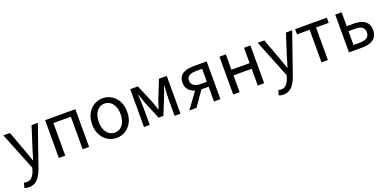

<svg xmlns="http://www.w3.org/2000/svg" viewBox="-5 -1304 4701 2321"><g transform="rotate(-20 2345.0 -144.0)"><path d="M90.3 209.5Q73.5 209.5 59.3 206.5Q45.2 203.5 33.2 198.8L50.6 134.7Q60.1 137.7 69.1 139.5Q78.1 141.2 86.4 141.2Q127.7 141.2 154.6 111.4Q181.4 81.6 196 36.9L207.1 1L12 -486.1H96.8L196 -217Q207.6 -185.5 219.7 -149.9Q231.8 -114.3 243.3 -80H247.3Q257.9 -113.5 268.2 -149.2Q278.6 -184.8 288.2 -217L374.8 -486.1H455.4L272.3 40Q255.1 88.1 231.3 126.5Q207.5 165 173.2 187.2Q139 209.5 90.3 209.5Z M549 0V-486.1H937.9V0H855.7V-419.1H631.3V0Z M1291.2 12Q1231.6 12 1180.1 -18.1Q1128.7 -48.1 1097.3 -105Q1065.9 -161.9 1065.9 -242.4Q1065.9 -323.5 1097.3 -380.8Q1128.7 -438 1180.1 -468Q1231.6 -498.1 1291.2 -498.1Q1350.7 -498.1 1401.9 -468Q1453 -438 1484.7 -380.8Q1516.4 -323.5 1516.4 -242.4Q1516.4 -161.9 1484.7 -105Q1453 -48.1 1401.9 -18.1Q1350.7 12 1291.2 12ZM1291.2 -56.5Q1333 -56.5 1364.8 -79.7Q1396.6 -102.9 1414 -144.8Q1431.4 -186.7 1431.4 -242.4Q1431.4 -298.1 1414 -340.3Q1396.6 -382.6 1364.8 -406.1Q1333 -429.6 1291.2 -429.6Q1249.4 -429.6 1217.9 -406.1Q1186.4 -382.6 1168.6 -340.3Q1150.9 -298.1 1150.9 -242.4Q1150.9 -186.7 1168.6 -144.8Q1186.4 -102.9 1217.9 -79.7Q1249.4 -56.5 1291.2 -56.5Z M1643.9 0V-486H1743.1L1837.5 -260.4Q1848.2 -233.1 1858.8 -203.3Q1869.3 -173.6 1878.3 -139.7H1882.3Q1893.2 -173.6 1903.3 -203.3Q1913.5 -233.1 1923.2 -260.4L2013.8 -486H2113.6V0H2038.2V-218.4Q2038.2 -240.7 2039.6 -270.3Q2041 -299.9 2042.9 -331Q2044.9 -362.2 2047.1 -387.7H2043.1Q2033.1 -357.1 2022 -326.3Q2010.9 -295.4 1999.9 -267.1L1910.5 -45.5H1848.3L1757 -267.1Q1747 -295.4 1735.9 -326.3Q1724.8 -357.1 1713.8 -387.7H1709.8Q1712 -362.2 1713.9 -331Q1715.8 -299.9 1716.9 -270.3Q1718.1 -240.7 1718.1 -218.4V0Z M2544.9 0V-190.2H2455.1Q2419.5 -190.2 2385.3 -198.9Q2351.1 -207.5 2324 -225.6Q2296.8 -243.8 2280.5 -272.9Q2264.3 -302.1 2264.3 -342.6Q2264.3 -395.8 2289.4 -427.1Q2314.5 -458.5 2357.6 -472.2Q2400.7 -486 2455.1 -486H2627V0ZM2468.8 -253.8H2544.9V-420.6H2468.8Q2411.9 -420.6 2379.2 -401.7Q2346.5 -382.8 2346.5 -341.4Q2346.5 -298.8 2379.2 -276.3Q2411.9 -253.8 2468.8 -253.8ZM2226.9 0 2398 -234.3 2466.3 -210 2319.9 0Z M2792 0V-486.1H2874.3V-288.8H3107.9V-486.1H3190.2V0H3107.9V-215.9H2874.3V0Z M3362.3 209.5Q3345.5 209.5 3331.3 206.5Q3317.2 203.5 3305.2 198.8L3322.6 134.7Q3332.1 137.7 3341.1 139.5Q3350.1 141.2 3358.4 141.2Q3399.7 141.2 3426.6 111.4Q3453.4 81.6 3468 36.9L3479.1 1L3284 -486.1H3368.8L3468 -217Q3479.6 -185.5 3491.7 -149.9Q3503.8 -114.3 3515.3 -80H3519.3Q3529.9 -113.5 3540.2 -149.2Q3550.6 -184.8 3560.2 -217L3646.8 -486.1H3727.4L3544.3 40Q3527.1 88.1 3503.3 126.5Q3479.5 165 3445.2 187.2Q3411 209.5 3362.3 209.5Z M3927.8 0V-419.1H3765V-486.1H4172.8V-419.1H4010V0Z M4281 0V-486.1H4363.3V-307H4454.6Q4512.4 -307 4556.1 -291Q4599.8 -275 4623.9 -241.6Q4648 -208.2 4648 -154.9Q4648 -101.2 4623.9 -66.9Q4599.8 -32.6 4556.1 -16.3Q4512.4 0 4454.6 0ZM4363.3 -65.5H4446Q4507.7 -65.5 4537.6 -87.3Q4567.4 -109.1 4567.4 -155.2Q4567.4 -201 4537.6 -222Q4507.7 -243 4446 -243H4363.3Z"/></g></svg>

Font: Source Sans Variable
Style: Regular
Weight: 200
Designer: Paul D. Hunt
Foundry: Adobe Systems Incorporated
Version: Version 3.006;hotconv 1.0.111;makeotfexe 2.5.65597